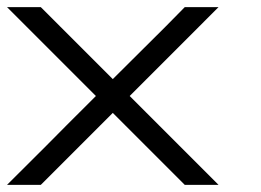

<svg xmlns="http://www.w3.org/2000/svg" viewBox="-48 -520 735 540"><path d="M66.7 0H-28.3Q109.2 -136.7 138.3 -166.7L221.7 -250L-28.3 -500H66.7L269.2 -297.5Q272.5 -300.8 416.7 -444.2L471.7 -500H566.7L316.7 -250L566.7 0H471.7L269.2 -202.5Z"/></svg>

Font: 0xA000-Squareish-Mono
Style: Squareish-Mono
Weight: 400
Version: Version 0.1